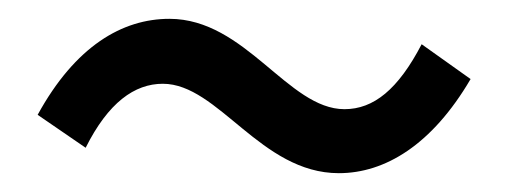

<svg xmlns="http://www.w3.org/2000/svg" viewBox="-20 -471 540 204"><path d="M340 -287C389 -287 439 -317 480 -387L428 -424C403 -376 377 -355 346 -355C286 -355 241 -451 160 -451C110 -451 60 -422 20 -349L71 -314C95 -362 123 -382 153 -382C212 -382 257 -287 340 -287Z"/></svg>

Font: Noto Sans Mono CJK SC
Style: Regular
Weight: 400
Designer: Ryoko NISHIZUKA 西塚涼子 (kana, bopomofo & ideographs); Paul D. Hunt (Latin, Greek & Cyrillic); Sandoll Communications 산돌커뮤니
Foundry: Adobe
Version: Version 2.004;hotconv 1.0.118;makeotfexe 2.5.65603